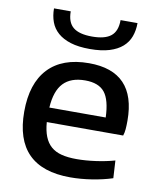

<svg xmlns="http://www.w3.org/2000/svg" viewBox="-87 -848 765 926"><g transform="rotate(10 295.5 -385.5)"><path d="M320 9Q47 9 47 -265Q47 -403 115.5 -476Q184 -549 315 -549Q545 -549 545 -308Q545 -285 543.5 -266.5Q542 -248 537 -234H163Q166 -193 177.5 -164Q189 -135 209.5 -117Q230 -99 261 -91Q292 -83 335 -83Q379 -83 429 -90Q479 -97 521 -109L526 -23Q480 -8 425.5 0.5Q371 9 320 9ZM311 -464Q241 -464 204.5 -425.5Q168 -387 163 -305H439Q436 -391 406.5 -427.5Q377 -464 311 -464ZM306 -617Q250 -617 211.5 -629Q173 -641 148.5 -662.5Q124 -684 113 -714Q102 -744 102 -780H184Q184 -726 213.5 -702Q243 -678 306 -678Q369 -678 398.5 -702Q428 -726 428 -780H511Q511 -744 500 -714Q489 -684 464.5 -662.5Q440 -641 401 -629Q362 -617 306 -617Z"/></g></svg>

Font: Encode Sans Wide
Style: Medium
Weight: 500
Designer: Pablo Impallari, Andres Torresi
Foundry: Pablo Impallari, Andres Torresi
Version: Version 1.000; ttfautohint (v1.00) -l 8 -r 50 -G 200 -x 14 -